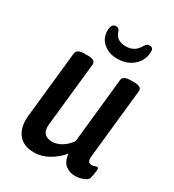

<svg xmlns="http://www.w3.org/2000/svg" viewBox="-175 -814 834 921"><g transform="rotate(30 241.5 -353.0)"><path d="M156 8Q97 8 68 -29.5Q39 -67 46 -133L85 -499Q87 -511 97.5 -517.5Q108 -524 131 -524H148Q192 -524 190 -499L152 -144Q146 -80 206 -80Q233 -80 259 -96.5Q285 -113 303 -139L341 -499Q343 -524 387 -524H405Q448 -524 446 -499L405 -114Q401 -78 426 -78Q435 -78 442.5 -81Q450 -84 455 -84Q464 -84 461 -63Q460 -53 457.5 -40Q455 -27 453 -21Q448 -9 426.5 -1Q405 7 381 7Q353 7 330.5 -10Q308 -27 303 -70Q276 -37 237.5 -14.5Q199 8 156 8ZM277 -581Q231 -581 200.5 -607Q170 -633 170 -674Q170 -697 177.5 -705.5Q185 -714 196 -714Q212 -714 218 -696Q230 -653 285 -653Q333 -653 357 -698Q362 -705 367 -709.5Q372 -714 382 -714Q402 -714 402 -693Q402 -644 366.5 -612.5Q331 -581 277 -581Z"/></g></svg>

Font: Asap Condensed Condensed Medium
Style: Italic
Weight: 500
Width: 3
Italic angle: -6°
Designer: Pablo Cosgaya
Foundry: Omnibus-Type
Version: Version 3.001; ttfautohint (v1.8.4.7-5d5b)